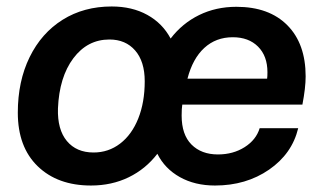

<svg xmlns="http://www.w3.org/2000/svg" viewBox="-20 -563 998 593"><path d="M35 -215Q35 -312 71.5 -386.5Q108 -461 173.5 -502Q239 -543 325 -543Q388 -543 435 -517Q482 -491 507 -444Q543 -491 595 -516.5Q647 -542 710 -542Q811 -542 867.5 -485Q924 -428 924 -327Q924 -292 914 -240H543Q541 -228 541 -206Q541 -147 571.5 -116.5Q602 -86 653 -86Q700 -86 735.5 -108.5Q771 -131 782 -167H901Q882 -88 811 -39Q740 10 644 10Q582 10 535.5 -16Q489 -42 466 -88Q430 -41 377.5 -15.5Q325 10 261 10Q158 10 96.5 -49.5Q35 -109 35 -215ZM427 -312Q427 -373 397.5 -407Q368 -441 318 -441Q250 -441 206.5 -383Q163 -325 159 -228Q157 -163 186.5 -127.5Q216 -92 269 -92Q315 -92 351 -119.5Q387 -147 407 -197Q427 -247 427 -312ZM805 -320Q806 -327 806 -340Q806 -390 777 -419Q748 -448 699 -448Q647 -448 611 -415Q575 -382 559 -320Z"/></svg>

Font: Mona Sans SemiBold
Style: Italic
Weight: 600
Italic angle: -11.7°
Designer: Deni Anggara
Foundry: GitHub
Version: Version 2.000